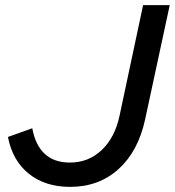

<svg xmlns="http://www.w3.org/2000/svg" viewBox="-20 -720 683 750"><path d="M254 10Q157 10 93 -41Q29 -92 11 -185L106 -219Q131 -85 253 -85Q326 -85 377.5 -134Q429 -183 447 -268L539 -700H643L547 -254Q520 -129 443 -59.5Q366 10 254 10Z"/></svg>

Font: Red Hat Display Medium
Style: Italic
Weight: 500
Italic angle: -12°
Designer: Pentagram, MCKL
Foundry: Pentagram, MCKL
Version: Version 1.023; ttfautohint (v1.8.3)